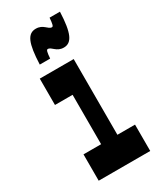

<svg xmlns="http://www.w3.org/2000/svg" viewBox="-219 -941 837 1010"><g transform="rotate(-30 200.0 -436.0)"><path d="M64 -460H171V-160H64V0H377V-160H270V-620H64ZM164 -684C167 -721 170 -734 178 -734C201 -734 211 -698 256 -698C305 -698 327 -745 332 -872H269C266 -835 263 -822 255 -822C232 -822 222 -858 177 -858C126 -858 106 -811 101 -684Z"/></g></svg>

Font: Yard Headline
Style: Regular
Weight: 400
Monospace: yes
Designer: Roman Shamin
Foundry: Evil Martians
Version: Version 1.000